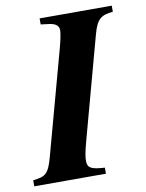

<svg xmlns="http://www.w3.org/2000/svg" viewBox="-110 -725 594 781"><g transform="rotate(-10 187.0 -334.5)"><path d="M406 -669H108V-644L140 -640C167 -637 182 -627 182 -607C182 -595 176 -565 168 -536L51 -107C32 -36 17 -31 -32 -25V0H264V-25C207 -28 193 -37 193 -65C193 -81 196 -101 210 -152L322 -564C339 -627 357 -639 406 -644Z"/></g></svg>

Font: XITS
Style: Bold Italic
Weight: 700
Italic angle: -16.33°
Designer: MicroPress Inc., with final additions and corrections provided by Coen Hoffman, Elsevier (retired)
Version: Version 1.302